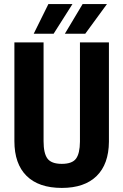

<svg xmlns="http://www.w3.org/2000/svg" viewBox="-20 -921 611 951"><path d="M519.5 -710.9V-218.8Q518.6 -107.9 458.5 -49.1Q398.4 9.8 286.1 9.8Q171.9 9.8 111.6 -49.8Q51.3 -109.4 51.3 -222.2V-710.9H195.8V-221.7Q195.8 -161.1 215.3 -135.3Q234.9 -109.4 286.1 -109.4Q337.4 -109.4 356.4 -135Q375.5 -160.6 376 -219.2V-710.9ZM219.7 -900.9H338.9L245.6 -753.9H147ZM389.2 -900.9H509.8L402.3 -753.9H301.3Z"/></svg>

Font: MAUL Condensed Bold
Style: Condensed Bold
Weight: 700
Designer: MAUL
Version: Version 1.0; 2020; ttfautohint (v1.8.3)